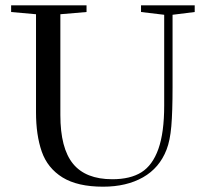

<svg xmlns="http://www.w3.org/2000/svg" viewBox="-20 -683 767 716"><path d="M364.3 13.2Q269 13.2 212.9 -21.5Q157.2 -56.2 135.7 -117.7Q114.3 -179.2 114.3 -264.2V-629.9L21.5 -638.2V-663.1H302.7V-638.2L205.1 -629.9V-253.9Q205.1 -130.4 252.2 -72.5Q299.3 -14.6 398.9 -14.6Q465.8 -14.6 507.3 -40.5Q548.8 -66.4 570.6 -127.4Q592.3 -188.5 592.3 -289.1V-627.9L505.9 -638.2V-663.1H706.1V-638.2L623.5 -627.9V-357.9Q623.5 -266.1 618.9 -212.4Q614.3 -158.7 601.1 -125Q574.7 -56.6 513.2 -21.7Q451.7 13.2 364.3 13.2Z"/></svg>

Font: Elstob
Style: Regular
Weight: 400
Designer: Peter S. Baker
Version: Version 1.015